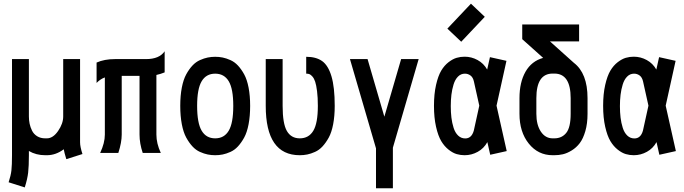

<svg xmlns="http://www.w3.org/2000/svg" viewBox="-20 -814 3642 1022"><path d="M319.3 -19.5Q277.3 12.2 229.5 12.2H220.7Q171.9 12.2 133.8 -10.3V12.2Q133.8 70.3 129.9 104.5Q126 138.7 111.8 183.6L25.9 156.2Q37.6 120.6 40.8 92.8Q43.9 64.9 43.9 12.2V-499.5H133.8V-193.8Q133.8 -173.8 137.7 -155.3Q141.6 -136.7 150.6 -118.4Q159.7 -100.1 177.7 -88.9Q195.8 -77.6 220.7 -77.6H229.5Q262.2 -77.6 289.3 -116.9Q316.4 -156.2 316.4 -193.8V-499.5H406.2V-56.6Q406.2 -33.2 418.9 5.9L333 33.2Q321.8 -3.4 319.3 -19.5Z M494.1 -481Q535.2 -499.5 592.8 -499.5H757.8Q828.1 -499.5 856.4 -541V-428.7Q835 -419.9 812.5 -415V-97.7Q812.5 -50.3 835.9 0H739.7Q722.7 -50.3 722.7 -97.7V-410.2H627.9V-97.7Q627.9 -55.7 609.9 0H513.2Q538.1 -53.2 538.1 -97.7V-401.9Q513.7 -393.1 494.1 -372.6Z M1303.2 -347.7Q1311.5 -304.7 1311.5 -250.5Q1311.5 -196.3 1303.2 -152.8Q1294.9 -109.4 1279.8 -81.8Q1264.6 -54.2 1246.6 -34.7Q1228.5 -15.1 1206.5 -5.4Q1184.6 4.4 1165.3 8.3Q1146 12.2 1125.5 12.2Q1105 12.2 1085.7 8.3Q1066.4 4.4 1044.4 -5.4Q1022.5 -15.1 1004.4 -34.7Q986.3 -54.2 971.2 -81.8Q956.1 -109.4 947.8 -152.8Q939.5 -196.3 939.5 -250.5Q939.5 -304.7 947.8 -347.7Q956.1 -390.6 971.2 -418.2Q986.3 -445.8 1004.4 -465.1Q1022.5 -484.4 1044.4 -494.1Q1066.4 -503.9 1085.7 -507.8Q1105 -511.7 1125.5 -511.7Q1146 -511.7 1165.3 -507.8Q1184.6 -503.9 1206.5 -494.1Q1228.5 -484.4 1246.6 -465.1Q1264.6 -445.8 1279.8 -418.2Q1294.9 -390.6 1303.2 -347.7ZM1029.3 -250.5Q1029.3 -158.7 1053.5 -118.2Q1077.6 -77.6 1125.5 -77.6Q1173.3 -77.6 1197.5 -118.2Q1221.7 -158.7 1221.7 -250.5Q1221.7 -341.3 1197.5 -381.6Q1173.3 -421.9 1125.5 -421.9Q1077.6 -421.9 1053.5 -381.6Q1029.3 -341.3 1029.3 -250.5Z M1761.7 -250.5Q1761.7 -196.3 1753.4 -152.8Q1745.1 -109.4 1730 -81.8Q1714.8 -54.2 1696.8 -34.7Q1678.7 -15.1 1656.7 -5.4Q1634.8 4.4 1615.5 8.3Q1596.2 12.2 1575.7 12.2Q1394.5 12.2 1394.5 -250.5V-499.5H1484.4V-250.5Q1484.4 -155.8 1507.1 -116.7Q1529.8 -77.6 1575.7 -77.6Q1623.5 -77.6 1647.7 -117.9Q1671.9 -158.2 1671.9 -250.5Q1671.9 -295.4 1667.7 -328.4Q1663.6 -361.3 1657.7 -378.9Q1651.9 -396.5 1643.1 -406.5Q1634.3 -416.5 1627.4 -419.2Q1620.6 -421.9 1611.8 -421.9H1609.9V-511.7Q1662.6 -511.7 1694.8 -488.8Q1727.1 -465.8 1744.4 -407.7Q1761.7 -349.6 1761.7 -250.5Z M1981.4 188V-24.4L1842.8 -499.5H1936.5L2025.9 -192.9L2115.2 -499.5H2208.5L2071.3 -27.8V188Z M2435.1 -591.8 2361.3 -661.6 2486.8 -794.4 2560.5 -724.6ZM2531.2 -251.5 2502.4 -380.9Q2497.6 -402.3 2484.4 -412.1Q2471.2 -421.9 2454.6 -421.9Q2433.1 -421.9 2417.7 -406.2Q2402.3 -390.6 2394.3 -364.3Q2386.2 -337.9 2382.8 -309.6Q2379.4 -281.2 2379.4 -249.5Q2379.4 -216.3 2382.8 -188Q2386.2 -159.7 2394.5 -133.5Q2402.8 -107.4 2418.7 -92.3Q2434.6 -77.1 2456.5 -77.1Q2490.2 -77.1 2502 -118.7ZM2623 -251.5 2677.2 -9.8 2589.4 9.8 2574.2 -57.6Q2555.7 -23.9 2522.9 -5.9Q2490.2 12.2 2453.1 12.2Q2431.6 12.2 2411.1 6.3Q2390.6 0.5 2367.9 -17.3Q2345.2 -35.2 2328.6 -63Q2312 -90.8 2301 -139.2Q2290 -187.5 2290 -250.5Q2290 -313.5 2301 -361.8Q2312 -410.2 2328.6 -438Q2345.2 -465.8 2367.9 -483.2Q2390.6 -500.5 2410.9 -506.3Q2431.2 -512.2 2453.1 -512.2Q2489.7 -512.2 2522.2 -494.4Q2554.7 -476.6 2573.2 -443.8L2587.9 -509.8L2675.8 -490.2Z M2835 -291.5V-208.5Q2835 -149.4 2858.9 -113.5Q2882.8 -77.6 2921.9 -77.6H2930.7Q2970.7 -77.6 2994.1 -106.7Q3017.6 -135.7 3017.6 -208.5V-291.5Q3017.6 -422.4 2930.7 -422.4H2921.9Q2835 -422.4 2835 -291.5ZM2759.8 -683.6H3062.5V-593.8H2907.2L3034.7 -479.5Q3107.4 -423.8 3107.4 -291.5V-208.5Q3107.4 -156.2 3095.7 -116Q3084 -75.7 3065.9 -52Q3047.9 -28.3 3023.2 -13.2Q2998.5 2 2976.3 7.1Q2954.1 12.2 2930.7 12.2H2921.9Q2844.2 12.2 2794.7 -49.6Q2745.1 -111.3 2745.1 -208.5V-291.5Q2745.1 -376 2777.3 -432.4Q2809.6 -488.8 2871.1 -505.9L2759.8 -605.5Z M3431.6 -251.5 3402.8 -380.9Q3397.9 -402.3 3384.8 -412.1Q3371.6 -421.9 3355 -421.9Q3333.5 -421.9 3318.1 -406.2Q3302.7 -390.6 3294.7 -364.3Q3286.6 -337.9 3283.2 -309.6Q3279.8 -281.2 3279.8 -249.5Q3279.8 -216.3 3283.2 -188Q3286.6 -159.7 3294.9 -133.5Q3303.2 -107.4 3319.1 -92.3Q3335 -77.1 3356.9 -77.1Q3390.6 -77.1 3402.3 -118.7ZM3523.4 -251.5 3577.6 -9.8 3489.7 9.8 3474.6 -57.6Q3456.1 -23.9 3423.3 -5.9Q3390.6 12.2 3353.5 12.2Q3332 12.2 3311.5 6.3Q3291 0.5 3268.3 -17.3Q3245.6 -35.2 3229 -63Q3212.4 -90.8 3201.4 -139.2Q3190.4 -187.5 3190.4 -250.5Q3190.4 -313.5 3201.4 -361.8Q3212.4 -410.2 3229 -438Q3245.6 -465.8 3268.3 -483.2Q3291 -500.5 3311.3 -506.3Q3331.5 -512.2 3353.5 -512.2Q3390.1 -512.2 3422.6 -494.4Q3455.1 -476.6 3473.6 -443.8L3488.3 -509.8L3576.2 -490.2Z"/></svg>

Font: Anka/Coder Narrow
Style: Bold
Weight: 700
Width: 3
Monospace: yes
Version: Version 001.100